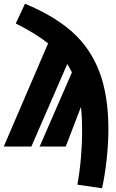

<svg xmlns="http://www.w3.org/2000/svg" viewBox="-35 -780 617 1022"><path d="M542 -90Q542 -17 532.5 70Q523 157 508 222L377 203Q402 62 402 -86Q402 -154 396 -211L315 0H176L348 -395Q332 -425 323 -439L132 0H-15L221 -549Q158 -600 49 -655L98 -760Q253 -696 349.5 -610Q446 -524 494 -398Q542 -272 542 -90Z"/></svg>

Font: Fira Sans Extra Condensed ExtraBold
Style: Regular
Weight: 800
Width: 1
Designer: Carrois Corporate & Edenspiekermann AG
Foundry: Carrois Corporate GbR & Edenspiekermann AG
Version: Version 4.203